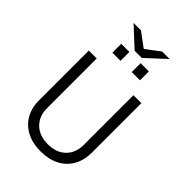

<svg xmlns="http://www.w3.org/2000/svg" viewBox="-294 -1141 1268 1268"><g transform="rotate(45 339.5 -507.0)"><path d="M168 -686V-222Q168 -147 214.5 -102Q261 -57 340 -57Q420 -57 465.5 -102.5Q511 -148 511 -222V-686H585V-220Q585 -152 555 -99.5Q525 -47 470.5 -18.5Q416 10 344 10H335Q263 10 208.5 -18.5Q154 -47 124 -99Q94 -151 94 -220V-686ZM343 -950 441 -1024H511L376 -899H309L174 -1024H243ZM290 -786H214V-869H290ZM472 -786H395V-869H472Z"/></g></svg>

Font: Chivo Light
Style: Regular
Weight: 300
Designer: Hector Gatti
Foundry: Omnibus-Type
Version: Version 1.007